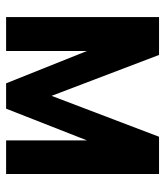

<svg xmlns="http://www.w3.org/2000/svg" viewBox="24 -564 541 629"><g transform="rotate(90 294.5 -249.5)"><path d="M428 -500 294 -148 160 -500H36V1H147V-264L253 1L336 1L440 -264V1H550V-500Z"/></g></svg>

Font: Advent Pro
Style: Regular
Weight: 400
Designer: VivaRado, Andreas Kalpakidis
Foundry: VivaRado, Andreas Kalpakidis
Version: Version 3.000